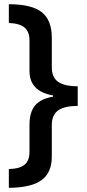

<svg xmlns="http://www.w3.org/2000/svg" viewBox="-20 -734 411 912"><path d="M226.1 -140.1V9.8Q226.1 85.9 177.5 121.6Q128.9 157.2 22 158.2V68.8Q70.8 68.4 95.5 49.3Q120.1 30.3 120.1 -13.2V-141.1Q120.1 -200.7 146.2 -232.7Q172.4 -264.6 231.9 -274.9V-280.8Q120.1 -299.8 120.1 -397V-542Q120.1 -582.5 97.4 -602.5Q74.7 -622.6 22 -625V-713.9Q130.4 -713.9 178.2 -676.3Q226.1 -638.7 226.1 -554.2V-414.1Q226.1 -366.2 256.3 -345.2Q286.6 -324.2 349.1 -324.2V-231Q287.1 -231 256.6 -209.7Q226.1 -188.5 226.1 -140.1Z"/></svg>

Font: Open Sans
Style: SemiBold
Weight: 600
Foundry: Ascender Corporation
Version: Version 1.10